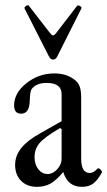

<svg xmlns="http://www.w3.org/2000/svg" viewBox="-20 -707 412 738"><path d="M167 -492.2 74.2 -674.8Q72.3 -679.2 80.1 -684.1Q87.9 -689 90.8 -685.1L169.9 -583Q179.2 -570.8 184.1 -570.8Q189 -570.8 198.2 -583L275.9 -684.1Q278.8 -688.5 287.1 -683.8Q295.4 -679.2 293 -674.8L201.2 -492.2Q194.8 -478 184.1 -478Q173.3 -478 167 -492.2ZM122.1 11.2Q84 11.2 61 -12Q38.1 -35.2 38.1 -73.2Q38.1 -108.4 61.8 -137.9Q85.4 -167.5 134.8 -194.8L216.8 -241.2V-345.2Q216.8 -388.2 159.2 -388.2Q118.2 -388.2 101.1 -363.8Q95.7 -356.9 94.2 -317.9Q92.8 -270 61 -270Q34.2 -270 34.2 -301.8Q34.2 -349.6 81.5 -387.2Q128.9 -424.8 189 -424.8Q232.4 -424.8 262.2 -403.8Q278.8 -392.6 285.4 -376.7Q292 -360.8 292 -332V-97.2Q292 -42 325.2 -42Q339.4 -42 355 -59.1Q357.4 -61.5 362.1 -58.8Q366.7 -56.2 369.9 -51.3Q373 -46.4 371.1 -43Q354.5 -13.2 337.6 -1Q320.8 11.2 294.9 11.2Q240.2 11.2 223.1 -45.9Q196.8 -14.2 174.3 -1.5Q151.9 11.2 122.1 11.2ZM163.1 -38.1Q183.1 -38.1 200 -56.4Q216.8 -74.7 216.8 -97.2V-210.9L210.9 -214.8Q153.3 -181.2 133.1 -158.2Q112.8 -135.3 112.8 -103Q112.8 -75.2 127.2 -56.6Q141.6 -38.1 163.1 -38.1Z"/></svg>

Font: Junicode SmCond
Style: Regular
Weight: 400
Width: 4
Designer: Peter S. Baker
Version: Version 2.206